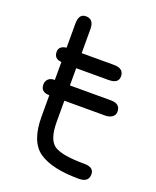

<svg xmlns="http://www.w3.org/2000/svg" viewBox="-115 -656 589 726"><g transform="rotate(20 179.5 -293.5)"><path d="M137.7 -174.8Q137.7 -100.6 169.9 -80.6Q202.1 -60.5 290 -60.5Q329.1 -60.5 329.1 -32.2Q329.1 0 290 0Q182.6 0 129.9 -35.6Q77.1 -71.3 77.1 -172.9V-258.8Q42 -258.8 42 -290Q42 -301.8 50.3 -311Q58.6 -320.3 77.1 -320.3V-392.6Q46.9 -394.5 46.9 -422.9Q46.9 -446.3 77.1 -450.2V-546.9Q77.1 -586.9 105.5 -586.9Q137.7 -586.9 137.7 -546.9V-450.2H267.6Q307.6 -450.2 307.6 -418Q307.6 -389.6 267.6 -389.6H137.7V-320.3H302.7Q340.8 -320.3 340.8 -288.1Q340.8 -274.4 329.6 -266.6Q318.4 -258.8 302.7 -258.8H137.7Z"/></g></svg>

Font: Jura
Style: Medium
Weight: 500
Version: Version 2.6.1